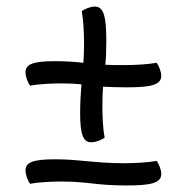

<svg xmlns="http://www.w3.org/2000/svg" viewBox="-20 -546 571 587"><path d="M169 -291C193 -291 212 -290 229 -288C227 -261 225 -234 225 -201C225 -135 234 -111 259 -111C274 -111 292 -119 300 -125C294 -156 293 -199 293 -222C293 -246 294 -264 295 -281C315 -280 337 -279 367 -279C440 -279 473 -286 473 -314C473 -328 465 -346 459 -354C430 -349 394 -347 358 -347C337 -347 319 -347 302 -348C304 -368 305 -390 305 -420C305 -493 298 -526 270 -526C256 -526 238 -518 230 -512C235 -483 237 -447 237 -411C237 -390 236 -371 235 -354C208 -357 181 -359 148 -359C82 -359 58 -350 58 -325C58 -310 66 -292 72 -284C103 -290 146 -291 169 -291ZM169 9C250 9 271 21 367 21C440 21 473 14 473 -14C473 -28 465 -46 459 -54C430 -49 394 -47 358 -47C270 -47 224 -59 148 -59C82 -59 58 -50 58 -25C58 -10 66 8 72 16C103 10 146 9 169 9Z"/></svg>

Font: Milonga
Style: Regular
Weight: 400
Designer: Pablo Impallari, Brenda Gallo, Rodrigo Fuenzalida
Foundry: Pablo Impallari, Brenda Gallo, Rodrigo Fuenzalida
Version: Version 1.000